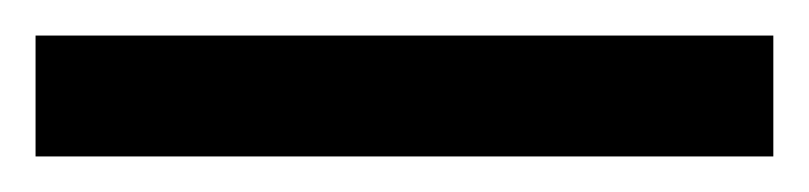

<svg xmlns="http://www.w3.org/2000/svg" viewBox="-22 -23 455 108"><path d="M413 -3V65H-2V-3Z"/></svg>

Font: Noto Sans Oriya UI Blk
Style: Regular
Weight: 900
Designer: Amélie Bonet and Sol Matas
Foundry: Google LLC
Version: Version 2.000